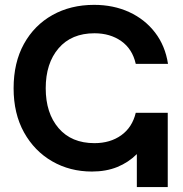

<svg xmlns="http://www.w3.org/2000/svg" viewBox="-20 -759 742 779"><path d="M353 -63Q263.7 -63 191.7 -104.5Q119.6 -146 77.4 -221.9Q35.2 -297.9 35.2 -400.9Q35.2 -504.9 77.1 -580.8Q119.1 -656.7 192.9 -698Q266.6 -739.3 361.8 -739.3Q440.4 -739.3 504.2 -710Q567.9 -680.7 609.1 -627Q650.4 -573.2 661.6 -500H530.8Q517.1 -560.5 471.9 -592.3Q426.8 -624 363.3 -624Q270 -624 217.8 -563.2Q165.5 -502.4 165.5 -400.9Q165.5 -299.8 217.8 -239Q270 -178.2 363.3 -178.2Q427.2 -178.2 471.9 -210.2Q516.6 -242.2 530.8 -301.3H660.6V0H535.2V-133.8Q501.5 -100.1 456.1 -81.5Q410.6 -63 353 -63Z"/></svg>

Font: Inter Display SemiBold
Style: Regular
Weight: 600
Designer: Rasmus Andersson
Foundry: rsms
Version: Version 4.001;git-9221beed3